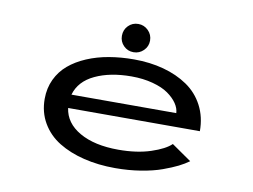

<svg xmlns="http://www.w3.org/2000/svg" viewBox="-75 -790 1201 910"><g transform="rotate(10 525.0 -335.0)"><path d="M521 -545Q492.5 -545 473 -564.8Q453.5 -584.5 453.5 -612.5Q453.5 -641.5 473 -661.2Q492.5 -681 521 -681Q549 -681 569 -661Q589 -641 589 -612.5Q589 -584.5 569 -564.8Q549 -545 521 -545ZM875.5 -83Q854.5 -67.5 826 -53.2Q797.5 -39 754.8 -23.5Q712 -8 653.5 1.5Q595 11 530.5 11Q449 11 379.5 -6Q310 -23 257.5 -55.2Q205 -87.5 175 -138.8Q145 -190 145 -254.5Q145 -306 165.2 -348.8Q185.5 -391.5 220.8 -421.2Q256 -451 304.8 -471.8Q353.5 -492.5 410.2 -502.2Q467 -512 530 -512Q607 -512 672.8 -494.2Q738.5 -476.5 788.8 -442.2Q839 -408 867.5 -353.8Q896 -299.5 896 -231H262Q271.5 -160 343.2 -118.8Q415 -77.5 530.5 -77.5Q619.5 -77.5 686 -99.5Q752.5 -121.5 780.5 -149ZM532.5 -430.5Q430 -430.5 357.8 -396.5Q285.5 -362.5 266.5 -296H771Q770 -319 754.5 -342Q739 -365 710.5 -385.2Q682 -405.5 635.2 -418Q588.5 -430.5 532.5 -430.5Z"/></g></svg>

Font: League Mono Extended
Style: Regular
Weight: 400
Width: 9
Designer: Tyler Finck
Foundry: The League of Moveable Type / Tyler Finck
Version: Version 2.210